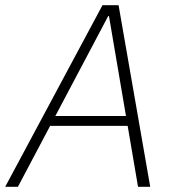

<svg xmlns="http://www.w3.org/2000/svg" viewBox="-52 -720 655 740"><path d="M-32 0 343 -700H405L527 0H480L368 -658H365L17 0ZM116 -235 138 -273H455L463 -235Z"/></svg>

Font: DM Sans 36pt ExtraLight
Style: Italic
Weight: 250
Italic angle: -10°
Designer: Colophon Foundry, Jonny Pinhorn
Foundry: Colophon Foundry
Version: Version 4.004;gftools[0.9.30]